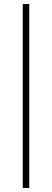

<svg xmlns="http://www.w3.org/2000/svg" viewBox="-20 -795 256 945"><path d="M92 130V-775H124V130Z"/></svg>

Font: Raleway Thin ExtraLight
Style: Regular
Weight: 250
Version: Version 4.026